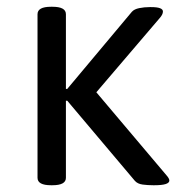

<svg xmlns="http://www.w3.org/2000/svg" viewBox="-20 -546 561 568"><path d="M131 2Q91 2 91 -20V-504Q91 -526 131 -526H135Q175 -526 175 -504V-283H179L370 -511Q377 -519 392 -522Q407 -525 423 -525H427Q462 -525 462 -512Q462 -503 452 -492L265 -273L472 -28Q481 -18 481 -12Q481 2 437 2H433Q417 2 402 0Q387 -2 379 -11L179 -248H175V-20Q175 2 135 2Z"/></svg>

Font: Asap
Style: Regular
Weight: 400
Designer: Pablo Cosgaya
Foundry: Omnibus-Type
Version: Version 3.001